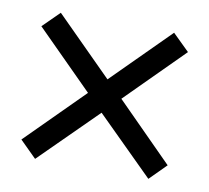

<svg xmlns="http://www.w3.org/2000/svg" viewBox="-56 -541 601 551"><g transform="rotate(10 244.0 -266.0)"><path d="M409.2 -479 458 -431.2 293 -266.1 457 -101.1 409.2 -53.2 244.1 -216.8 79.1 -53.2 30.8 -101.1 195.8 -266.1 30.8 -431.2 79.1 -479 244.1 -314Z"/></g></svg>

Font: Wesal
Style: Regular
Weight: 900
Designer: Ahmed zaza
Foundry: Ahmed zaza
Version: Version 2.01